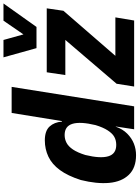

<svg xmlns="http://www.w3.org/2000/svg" viewBox="131 -923 803 1105"><g transform="rotate(-90 532.5 -370.5)"><path d="M192 11Q119 11 79 -30.5Q39 -72 32.5 -143.5Q26 -215 49 -307Q73 -382 106.5 -427.5Q140 -473 183.5 -493.5Q227 -514 277 -514Q332 -514 357 -486.5Q382 -459 385 -416L388 -415L435 -705H585L473 0H341L357 -106H356Q342 -66 316 -40Q290 -14 258.5 -1.5Q227 11 192 11ZM251 -103Q277 -103 297 -114Q317 -125 334.5 -152Q352 -179 365 -222Q386 -309 372.5 -354.5Q359 -400 308 -400Q284 -400 263 -389Q242 -378 224.5 -352Q207 -326 193 -281Q172 -195 185.5 -149Q199 -103 251 -103ZM587 0 603 -101 886 -432 866 -396H653L669 -503H1037L1023 -407L736 -76L755 -108H985L967 0ZM808 -562 755 -752H855L887 -637L966 -752H1065L930 -562Z"/></g></svg>

Font: Nunito Sans 7pt Condensed ExtraBold
Style: Italic
Weight: 800
Width: 3
Italic angle: -9°
Designer: Vernon Adams
Foundry: Vernon Adams
Version: Version 3.101;gftools[0.9.27]